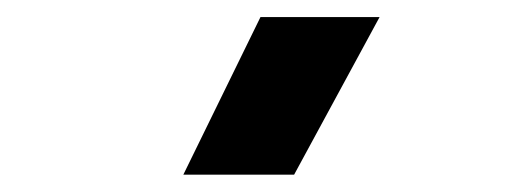

<svg xmlns="http://www.w3.org/2000/svg" viewBox="-20 -815 626 226"><path d="M195.8 -609.4 286.6 -794.9H426.8L326.2 -609.4Z"/></svg>

Font: Cascadia Code PL
Style: Regular
Weight: 400
Monospace: yes
Designer: Aaron Bell
Foundry: Saja Typeworks
Version: Version 2102.003